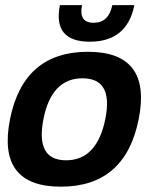

<svg xmlns="http://www.w3.org/2000/svg" viewBox="-20 -718 611 743"><path d="M235.8 -97.7Q355.5 -97.7 387.7 -258.3Q418.9 -415 299.3 -415Q179.7 -415 148.4 -258.3Q116.2 -97.7 235.8 -97.7ZM18.6 -256.3Q70.8 -517.6 319.8 -517.6Q568.8 -517.6 516.6 -256.3Q464.4 4.4 215.3 4.4Q-32.7 4.4 18.6 -256.3ZM211.9 -698.2H297.4Q283.7 -629.9 342.3 -629.9Q400.9 -629.9 414.6 -698.2H500Q471.7 -556.6 327.6 -556.6Q183.6 -556.6 211.9 -698.2Z"/></svg>

Font: Sansation
Style: Bold Italic
Weight: 700
Designer: Bernd Montag
Version: Version 1.301